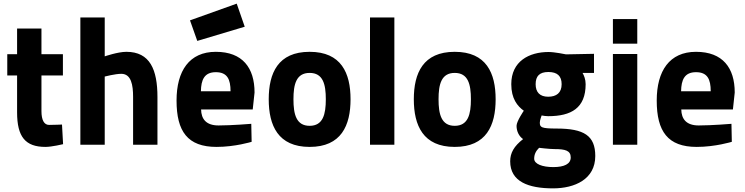

<svg xmlns="http://www.w3.org/2000/svg" viewBox="-20 -796 4099 1056"><path d="M326 -381V-498H208V-639H74V-498H20V-381H74V-178C74 -44 119 12 230 12C265 12 327 -3 327 -3L321 -111C321 -111 278 -109 250 -109C223 -109 208 -135 208 -185V-381Z M556 0V-375C556 -375 614 -390 647 -390C702 -390 712 -328 712 -263V0H846V-262C846 -413 805 -511 675 -511C628 -511 556 -486 556 -486V-700H422V0Z M1182 -106C1114 -106 1087 -141 1086 -194H1370L1380 -287C1380 -423 1314 -511 1167 -511C1021 -511 951 -406 951 -243C951 -73 1012 12 1171 12C1273 12 1364 -16 1364 -16L1362 -115C1362 -115 1254 -106 1182 -106ZM1085 -294C1086 -356 1103 -399 1167 -399C1230 -399 1248 -360 1248 -294ZM1025 -684 1065 -571 1326 -649 1282 -776Z M1683 -511C1509 -511 1458 -394 1458 -250C1458 -106 1509 12 1683 12C1857 12 1908 -106 1908 -250C1908 -394 1857 -511 1683 -511ZM1683 -104C1609 -104 1594 -168 1594 -250C1594 -332 1609 -395 1683 -395C1757 -395 1772 -332 1772 -250C1772 -168 1757 -104 1683 -104Z M2015 0H2149V-700H2015Z M2481 -511C2307 -511 2256 -394 2256 -250C2256 -106 2307 12 2481 12C2655 12 2706 -106 2706 -250C2706 -394 2655 -511 2481 -511ZM2481 -104C2407 -104 2392 -168 2392 -250C2392 -332 2407 -395 2481 -395C2555 -395 2570 -332 2570 -250C2570 -168 2555 -104 2481 -104Z M3022 240C3141 240 3254 190 3254 62C3254 -50 3192 -89 3041 -89C2956 -89 2949 -96 2949 -122C2949 -135 2959 -161 2959 -161C2968 -159 2984 -157 2995 -157C3122 -157 3201 -202 3201 -333C3201 -360 3192 -381 3184 -395H3247V-500L3093 -497C3093 -497 3031 -510 2997 -510C2890 -510 2792 -459 2792 -333C2792 -253 2826 -212 2861 -187C2861 -187 2821 -129 2821 -104C2821 -73 2835 -46 2857 -31C2807 8 2786 45 2786 91C2786 203 2886 240 3022 240ZM3030 24C3089 24 3119 32 3119 70C3119 106 3083 123 3023 123C2963 123 2918 106 2918 77C2918 52 2928 34 2945 17C2945 17 3002 24 3030 24ZM2995 -264C2949 -264 2926 -289 2926 -333C2926 -377 2947 -400 2996 -400C3045 -400 3069 -378 3069 -333C3069 -285 3040 -264 2995 -264Z M3351 0H3485V-499H3351ZM3351 -556H3485V-691H3351Z M3823 -106C3755 -106 3728 -141 3727 -194H4011L4021 -287C4021 -423 3955 -511 3808 -511C3662 -511 3592 -406 3592 -243C3592 -73 3653 12 3812 12C3914 12 4005 -16 4005 -16L4003 -115C4003 -115 3895 -106 3823 -106ZM3726 -294C3727 -356 3744 -399 3808 -399C3871 -399 3889 -360 3889 -294Z"/></svg>

Font: TitilliumMaps29L
Style: 999 wt
Weight: 900
Designer: Campivisivi
Foundry: Accademia di Belle Arti di Urbino and students of MA course of Visual design